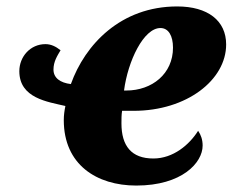

<svg xmlns="http://www.w3.org/2000/svg" viewBox="-20 -566 722 596"><path d="M403 10C545 10 609 -61 609 -114C609 -132 604 -147 595 -160C568 -117 518 -74 456 -74C388 -74 357 -113 357 -183C357 -196 357 -210 359 -222H395C560 -222 682 -318 682 -428C682 -502 625 -546 530 -546C355 -546 244 -428 200 -305C167 -309 146 -324 146 -350C146 -375 158 -393 168 -410C153 -422 138 -429 121 -429C74 -429 40 -390 40 -345C40 -261 128 -250 183 -237C180 -222 178 -209 178 -193C178 -55 280 10 403 10ZM372 -285H365C377 -377 426 -479 478 -479C503 -479 517 -455 517 -418C517 -337 452 -285 372 -285Z"/></svg>

Font: Noto Serif SemiCondensed Black
Style: Italic
Weight: 900
Width: 4
Italic angle: -12°
Designer: Monotype Design Team
Foundry: Monotype Imaging Inc.
Version: Version 2.014